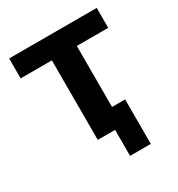

<svg xmlns="http://www.w3.org/2000/svg" viewBox="-152 -595 767 826"><g transform="rotate(-30 231.5 -182.5)"><path d="M255 129V0H169V-395H14V-494H449V-395H293V-92H358V129Z"/></g></svg>

Font: Nunito Sans 10pt SemiCondensed
Style: Bold
Weight: 700
Width: 4
Designer: Vernon Adams
Foundry: Vernon Adams
Version: Version 3.101;gftools[0.9.27]